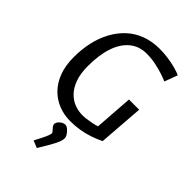

<svg xmlns="http://www.w3.org/2000/svg" viewBox="-255 -721 1066 1066"><g transform="rotate(45 277.5 -188.0)"><path d="M274.1 11.8Q228.5 11.8 186.4 -4Q144.2 -19.7 110.6 -52.5Q76.9 -85.4 57.3 -135.5Q37.7 -185.7 37.7 -254.3Q37.7 -315.1 49.9 -370.3Q62.2 -425.5 87 -471.6Q111.7 -517.7 148.3 -552Q184.8 -586.3 233.9 -605.1Q283 -623.9 343.9 -623.9Q378.9 -623.9 412.6 -618.8Q446.3 -613.6 473.9 -606Q501.4 -598.4 517.5 -590.5L489.3 -513.7Q472.5 -521.2 444.8 -530.3Q417 -539.4 382.6 -546.6Q348.3 -553.9 311.3 -553.9Q252.5 -553.9 211.5 -520.2Q170.5 -486.5 149.3 -424.2Q128.2 -361.9 128.2 -275Q128.2 -215 143.3 -173.5Q158.5 -132.1 183.5 -106.8Q208.4 -81.5 238.7 -70.4Q269 -59.3 300.2 -59.3Q312.5 -59.3 330.9 -61.5Q349.2 -63.7 369.4 -67.8Q389.6 -71.9 404.9 -77.1L421.1 -304H501.1L481.1 -37.3Q451.2 -22.6 417.8 -11.3Q384.4 0.1 348.4 6Q312.5 11.8 274.1 11.8ZM249.7 248.3 207.3 230.9Q221.6 204.5 231.3 184.9Q240.9 165.4 246 151.8Q251.1 138.3 251.1 132.3Q251.8 126.8 244.5 119.4Q237.3 112 230.2 103Q223.2 94 223.2 84.3Q224 74.7 231.4 65.5Q238.9 56.3 249.6 50.2Q260.3 44.2 269.6 44.2Q280.2 44.2 292.7 54.2Q305.1 64.3 313.6 78Q322.2 91.8 321.2 104.8Q320.2 123.3 303.4 155.9Q286.6 188.5 249.7 248.3Z"/></g></svg>

Font: Ancizar Sans Thin
Style: Italic
Weight: 100
Italic angle: -4°
Designer: Cesar Puertas, Viviana Monsalve, Julian Moncada, Julian Prieto, Jose Castro, Mariel Hernandez, Felipe Aragon, Sara Alarc
Version: Version 8.100